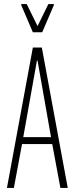

<svg xmlns="http://www.w3.org/2000/svg" viewBox="-20 -921 367 941"><path d="M14 0 141 -688H185L312 0H276L236 -215H88L48 0ZM94 -249H230L164 -624H161ZM141 -763 84 -896V-901H111L164 -793L217 -901H244V-896L187 -763Z"/></svg>

Font: Saira UltraCondensed Thin
Style: Regular
Weight: 250
Width: 1
Designer: Hector Gatti with collaboration of the Omnibus-Type team
Foundry: Omnibus-Type
Version: Version 1.101